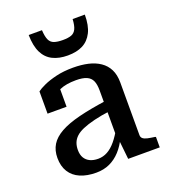

<svg xmlns="http://www.w3.org/2000/svg" viewBox="-144 -891 885 1006"><g transform="rotate(-20 298.0 -388.5)"><path d="M400 -327V-269Q345 -262 305 -252Q265 -242 238.5 -230.5Q212 -219 197 -204.5Q182 -190 175.5 -172.5Q169 -155 169 -134Q169 -107 179.5 -89.5Q190 -72 209 -63Q228 -54 254 -54Q282 -54 306.5 -67.5Q331 -81 353.5 -108Q376 -135 399 -177L402 -120Q382 -78 355.5 -49Q329 -20 295.5 -4.5Q262 11 220 11Q169 11 131.5 -5Q94 -21 74 -53Q54 -85 54 -131Q54 -173 73 -204Q92 -235 133 -258Q174 -281 240 -297.5Q306 -314 400 -327ZM401 0 389 -114 383 -117V-389Q383 -422 374 -442Q365 -462 343.5 -471.5Q322 -481 284 -481Q229 -481 193.5 -465.5Q158 -450 141 -432Q139 -440 141.5 -448Q144 -456 150.5 -463.5Q157 -471 167 -476.5Q177 -482 191 -483V-367H85V-491Q99 -502 127.5 -515Q156 -528 197.5 -538Q239 -548 292 -548Q338 -548 375.5 -539.5Q413 -531 441 -512Q469 -493 484 -463Q499 -433 499 -390V-97Q499 -84 508 -77Q517 -70 533 -66.5Q549 -63 572 -60L577 -58V0ZM290 -617Q340 -617 374 -634.5Q408 -652 427 -689.5Q446 -727 446 -788H378Q376 -752 367 -733.5Q358 -715 340.5 -708.5Q323 -702 293 -702Q263 -702 244.5 -708.5Q226 -715 217.5 -733.5Q209 -752 207 -788H133Q134 -727 152.5 -689.5Q171 -652 206 -634.5Q241 -617 290 -617Z"/></g></svg>

Font: Roboto Serif Medium
Style: Regular
Weight: 500
Designer: Greg Gazdowicz
Foundry: Commercial Type
Version: Version 1.008